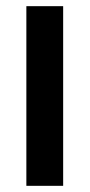

<svg xmlns="http://www.w3.org/2000/svg" viewBox="-20 -602 290 622"><path d="M65.4 -582H184.6V0H65.4Z"/></svg>

Font: Decalotype Medium
Style: Regular
Weight: 500
Designer: Alfredo Marco Pradil
Foundry: Alfredo Marco Pradil
Version: Version 1.0